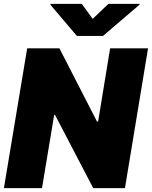

<svg xmlns="http://www.w3.org/2000/svg" viewBox="-31 -979 790 999"><path d="M739.3 -727.5 619.1 0H454.1L254.9 -381.8H251L187.5 0H-10.7L110.4 -727.5H278.3L473.6 -346.7H479.5L542 -727.5ZM394.5 -959 451.2 -880.9 533.2 -959H695.3L694.3 -954.1L504.9 -792H369.1L231.4 -954.1L232.4 -959Z"/></svg>

Font: Inter Tight Black
Style: Italic
Weight: 900
Italic angle: -9.39999°
Designer: Rasmus Andersson
Foundry: rsms
Version: Version 3.004; ttfautohint (v1.8.4.7-5d5b)